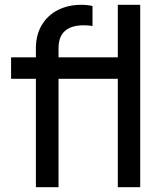

<svg xmlns="http://www.w3.org/2000/svg" viewBox="-20 -777 674 797"><path d="M129 -450H26V-539H129V-577Q129 -633 154 -674Q179 -715 221.5 -736Q264 -757 317 -757Q344 -757 364 -752V-669Q349 -672 328 -672Q223 -672 223 -577V-539H469V-757H562V0H469V-450H223V0H129Z"/></svg>

Font: Eudoxus Sans Medium
Style: Regular
Weight: 500
Designer: Stijn de Vries
Foundry: tokotype
Version: Version 2.005